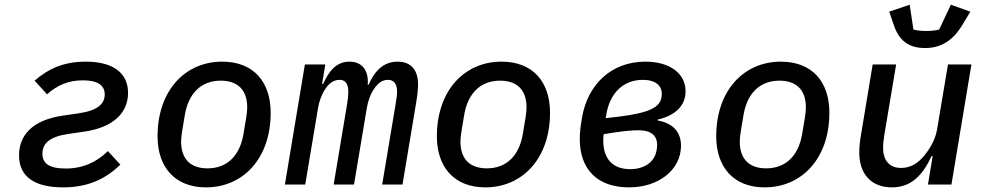

<svg xmlns="http://www.w3.org/2000/svg" viewBox="-20 -793 4241 825"><path d="M251.4 12.1C357.2 12.1 433.2 -23.4 497.2 -85.6L443.5 -143.8C395.6 -96.6 337 -68.9 262.4 -68.9C190 -68.9 162.3 -91.6 162.3 -132.5C162.3 -177.9 194.6 -206.3 275.2 -217.7L341.3 -227.3C471.2 -246.1 530.2 -311.1 530.2 -394.2C530.2 -478.7 467 -528.1 348.4 -528.1C255.7 -528.1 189.3 -498.9 128.6 -446.4L182.2 -387.8C224.1 -425.4 271.7 -447.8 336.3 -447.8C399.5 -447.8 430 -426.8 430 -387.4C430 -347.3 400.6 -317.8 316.4 -305.8L250.4 -296.2C116.5 -277 61.8 -209.5 61.8 -125.4C61.8 -37.3 123.6 12.1 251.4 12.1Z M865.1 12.1C1024.1 12.1 1143.1 -111.5 1143.1 -308.6C1143.1 -440 1070.7 -528.1 934.7 -528.1C775.9 -528.1 657 -404.5 657 -207.4C657 -76 730.5 12.1 865.1 12.1ZM758.2 -184.7C758.2 -196.7 759.9 -212.4 763.1 -232.2L774.1 -298.3C789.4 -390.3 842.7 -446.4 928.6 -446.4C998.2 -446.4 1042.3 -409.8 1042.3 -331.3C1042.3 -319.2 1040.5 -303.6 1037.3 -283.7L1026.3 -217.7C1011 -125.7 957.4 -69.6 871.4 -69.6C802.2 -69.6 758.2 -106.2 758.2 -184.7Z M1291.5 0 1346.9 -330.6C1351.2 -356.5 1361.5 -386.7 1378.9 -412.3C1394.9 -436.4 1415.1 -449.9 1438.9 -449.9C1463.8 -449.9 1476.6 -433.9 1476.6 -397.7C1476.6 -382.1 1474.8 -364.3 1471.2 -344.1L1413.7 0H1501.1L1555.8 -326.7C1561.1 -358.7 1571.4 -388.5 1588.1 -412.3C1604.4 -436.1 1622.5 -449.9 1647 -449.9C1672.9 -449.9 1686.1 -431.8 1686.1 -399.5C1686.1 -385.7 1683.2 -364.3 1679.7 -344.1L1622.2 0H1709.5L1769.2 -358C1773.4 -382.1 1776.3 -409.8 1776.3 -430C1776.3 -492.9 1745.7 -528.1 1688.2 -528.1C1627.5 -528.1 1589.1 -487.2 1563.6 -428.6H1560C1565 -488.6 1537.6 -528.1 1481.2 -528.1C1425.1 -528.1 1392.4 -486.5 1368.6 -432.2H1364L1377.8 -516H1290.1L1204.2 0Z M2065.3 12.1C2224.4 12.1 2343.4 -111.5 2343.4 -308.6C2343.4 -440 2271 -528.1 2134.9 -528.1C1976.2 -528.1 1857.2 -404.5 1857.2 -207.4C1857.2 -76 1930.8 12.1 2065.3 12.1ZM1958.5 -184.7C1958.5 -196.7 1960.2 -212.4 1963.4 -232.2L1974.4 -298.3C1989.7 -390.3 2043 -446.4 2128.9 -446.4C2198.5 -446.4 2242.5 -409.8 2242.5 -331.3C2242.5 -319.2 2240.8 -303.6 2237.6 -283.7L2226.6 -217.7C2211.3 -125.7 2157.7 -69.6 2071.7 -69.6C2002.5 -69.6 1958.5 -106.2 1958.5 -184.7Z M2682.9 12.1C2811.8 12.1 2906.2 -64.6 2906.2 -166.9C2906.2 -226.2 2870.7 -264.2 2806.1 -275.2L2806.5 -279.5C2878.6 -295.5 2925.8 -336.6 2925.8 -401.3C2925.8 -476.2 2859.4 -528.1 2753.2 -528.1C2604.4 -528.1 2504.3 -427.2 2480.8 -287.6C2473.7 -246.4 2471.2 -220.2 2471.2 -196C2471.2 -64.6 2547.2 12.1 2682.9 12.1ZM2572.1 -189.6C2572.1 -199.6 2572.8 -209.5 2573.9 -216.3L2612.6 -222.7C2668 -230.8 2698.5 -233.3 2723 -233.3C2775.6 -233.3 2803.6 -212.4 2803.6 -170.1C2803.6 -161.6 2802.6 -153.8 2801.5 -148.1C2793.3 -96.9 2748.6 -66.1 2687.9 -66.1C2612.9 -66.1 2572.1 -110.4 2572.1 -189.6ZM2582.4 -285.2 2584.9 -298.7C2598.7 -388.5 2654.5 -449.9 2742.2 -449.9C2796.9 -449.9 2823.5 -424.7 2823.5 -391.3C2823.5 -385.3 2823.2 -379.3 2822.1 -373.9C2814.6 -333.5 2774.9 -308.9 2642.8 -292.3Z M3265.6 12.1C3424.7 12.1 3543.7 -111.5 3543.7 -308.6C3543.7 -440 3471.2 -528.1 3335.2 -528.1C3176.5 -528.1 3057.5 -404.5 3057.5 -207.4C3057.5 -76 3131 12.1 3265.6 12.1ZM3158.7 -184.7C3158.7 -196.7 3160.5 -212.4 3163.7 -232.2L3174.7 -298.3C3190 -390.3 3243.3 -446.4 3329.2 -446.4C3398.8 -446.4 3442.8 -409.8 3442.8 -331.3C3442.8 -319.2 3441.1 -303.6 3437.9 -283.7L3426.8 -217.7C3411.6 -125.7 3358 -69.6 3272 -69.6C3202.8 -69.6 3158.7 -106.2 3158.7 -184.7Z M3967.3 0H4068.2L4154.1 -516H4053.3L4006.4 -236.2C3997.5 -182.9 3963.8 -139.6 3951.3 -124.3C3924.4 -91.6 3893.1 -71.4 3851.9 -71.4C3798.3 -71.4 3774.5 -108 3774.5 -157.7C3774.5 -173.3 3776.6 -193.5 3780.2 -215.2L3830.6 -516H3729.8L3680 -216.3C3674.4 -185 3672.2 -159.8 3672.2 -137.1C3672.2 -47.6 3721.6 12.1 3812.5 12.1C3895.2 12.1 3944.6 -39.8 3983 -122.5H3987.6ZM3801.1 -742.9 3819.6 -688.2C3841.6 -620.7 3881.7 -586.6 3954.9 -586.6C4021 -586.6 4073.9 -616.5 4115.1 -686.1L4149.5 -742.9L4065.7 -772.7L4015.6 -666.2C4001.4 -661.6 3978 -659.8 3959.2 -659.8C3945.3 -659.8 3918.3 -661.6 3904.8 -666.2L3888.8 -772.7Z"/></svg>

Font: Margiela Mono Italic Medium It
Style: Regular
Weight: 500
Designer: Mike Abbink, Paul van der Laan, Pieter van Rosmalen
Foundry: Bold Monday
Version: Version 2.003 2021